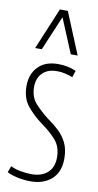

<svg xmlns="http://www.w3.org/2000/svg" viewBox="-91 -831 451 881"><g transform="rotate(10 135.0 -390.0)"><path d="M8 -13 19 -43Q38 -33 65.5 -28Q93 -23 118 -23Q163 -23 191 -47.5Q219 -72 219 -119Q219 -168 192 -199Q165 -230 124 -259Q84 -288 54 -324.5Q24 -361 24 -418Q24 -473 57 -507.5Q90 -542 150 -542Q197 -542 234 -525L224 -494Q208 -500 189.5 -504.5Q171 -509 151 -509Q107 -509 83 -484.5Q59 -460 59 -420Q59 -373 85.5 -343.5Q112 -314 147 -287Q176 -267 200 -244.5Q224 -222 238.5 -192Q253 -162 253 -120Q253 -56 215.5 -23Q178 10 119 10Q89 10 59.5 4Q30 -2 8 -13ZM33 -596 114 -790H151L231 -596H199L132 -757L64 -596Z"/></g></svg>

Font: Georama Condensed ExtraLight
Style: Regular
Weight: 200
Width: 3
Designer: Jean-Baptiste Levee
Foundry: Production Type
Version: Version 1.000